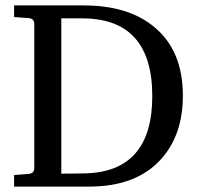

<svg xmlns="http://www.w3.org/2000/svg" viewBox="-20 -691 738 711"><path d="M657.2 -336.9Q657.2 -192.4 577.6 -103Q486.3 0 310.1 0H32.2V-43L85 -46.9Q106.9 -48.3 106.9 -68.8V-602.1Q106.9 -622.6 85 -624L32.2 -627.9V-670.9H290Q456.1 -670.9 552.2 -590.3Q657.2 -502.9 657.2 -336.9ZM543.9 -335Q543.9 -623 284.2 -623H207V-47.9L289.1 -48.8Q543.9 -51.8 543.9 -335Z"/></svg>

Font: Ezra SIL SR
Style: Regular
Weight: 400
Designer: Development by SIL's NRSI team. OpenType tables by Ralph Hancock ( hancock@dircon.co.uk ).
Foundry: Development by SIL's NRSI team.
Version: Version 2.51; 2007